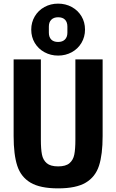

<svg xmlns="http://www.w3.org/2000/svg" viewBox="-20 -1025 640 1057"><path d="M205 -698V-256Q205 -204 211 -174Q217 -144 237.5 -126.5Q258 -109 300 -109Q342 -109 362.5 -126.5Q383 -144 389 -174Q395 -204 395 -256V-698H545V-276Q545 -174 525 -112.5Q505 -51 452 -19.5Q399 12 300 12Q201 12 148 -19.5Q95 -51 75 -112.5Q55 -174 55 -276V-698ZM152 -862Q152 -902 171.5 -935Q191 -968 225 -986.5Q259 -1005 300 -1005Q341 -1005 375 -986.5Q409 -968 428.5 -935.5Q448 -903 448 -862Q448 -822 428.5 -789Q409 -756 375 -737.5Q341 -719 300 -719Q259 -719 225 -737.5Q191 -756 171.5 -788.5Q152 -821 152 -862ZM351 -845V-879Q351 -903 338 -916.5Q325 -930 300 -930Q276 -930 262.5 -916.5Q249 -903 249 -879V-845Q249 -821 262 -807.5Q275 -794 300 -794Q324 -794 337.5 -807.5Q351 -821 351 -845Z"/></svg>

Font: iA Writer Mono V
Style: Regular
Weight: 400
Designer: Mike Abbink, Paul van der Laan, Pieter van Rosmalen
Foundry: Bold Monday
Version: Version 2.000